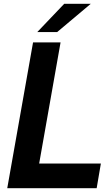

<svg xmlns="http://www.w3.org/2000/svg" viewBox="-20 -985 586 1005"><path d="M486 0H18L153 -763H297L185 -129H508ZM279 -817H175L316 -965H455Z"/></svg>

Font: Open Sauce One
Style: Bold Italic
Weight: 700
Italic angle: -10°
Designer: Alfredo Marco Pradil
Foundry: Creative Sauce Fz LLC
Version: Version 1.477